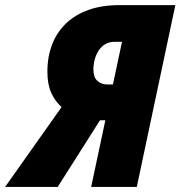

<svg xmlns="http://www.w3.org/2000/svg" viewBox="-88 -734 708 754"><path d="M-67.9 0 153.8 -313.5Q127.9 -336.9 113 -370.1Q98.1 -403.3 98.1 -452.6Q98.1 -510.7 116.5 -558.8Q134.8 -606.9 170.9 -641.6Q207 -676.3 259.8 -695.1Q312.5 -713.9 381.3 -713.9H600.6L449.2 0H270L325.7 -261.7H304.7L138.7 0ZM333.5 -402.3H355.5L391.1 -569.8H361.8Q341.3 -569.8 325.9 -560.8Q310.5 -551.8 300 -536.4Q289.6 -521 284.2 -501.2Q278.8 -481.4 278.8 -460.4Q278.8 -431.2 294.2 -416.7Q309.6 -402.3 333.5 -402.3Z"/></svg>

Font: Open Sans SemiCondensed ExtraBold
Style: Italic
Weight: 800
Width: 4
Italic angle: -12°
Designer: Monotype Design Team
Foundry: Monotype Imaging Inc.
Version: Version 3.003